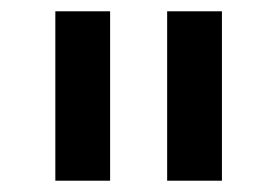

<svg xmlns="http://www.w3.org/2000/svg" viewBox="-20 -760 491 340"><path d="M78 -440V-740H175V-440ZM276 -440V-740H373V-440Z"/></svg>

Font: IBM Plex Sans Devanagari Medium
Style: Regular
Weight: 500
Designer: Mike Abbink, Paul van der Laan, Pieter van Rosmalen, Erin McLaughlin
Foundry: Bold Monday
Version: Version 1.1